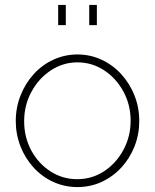

<svg xmlns="http://www.w3.org/2000/svg" viewBox="-20 -749 629 779"><path d="M294 10Q242 10 196 -11Q150 -32 116 -69.5Q82 -107 63 -155.5Q44 -204 44 -258Q44 -313 63.5 -362Q83 -411 117 -448.5Q151 -486 197 -507Q243 -528 294 -528Q346 -528 391.5 -507Q437 -486 471.5 -448.5Q506 -411 525.5 -362Q545 -313 545 -258Q545 -204 526 -155.5Q507 -107 472.5 -69.5Q438 -32 392.5 -11Q347 10 294 10ZM78 -257Q78 -192 107 -138.5Q136 -85 185 -53.5Q234 -22 293 -22Q353 -22 402 -54Q451 -86 480.5 -140.5Q510 -195 510 -259Q510 -324 480.5 -378Q451 -432 402 -464Q353 -496 294 -496Q236 -496 186.5 -463.5Q137 -431 107.5 -376.5Q78 -322 78 -257ZM216 -647V-729H247V-647ZM342 -647V-729H373V-647Z"/></svg>

Font: Raleway Thin ExtraLight
Style: Regular
Weight: 250
Version: Version 4.026